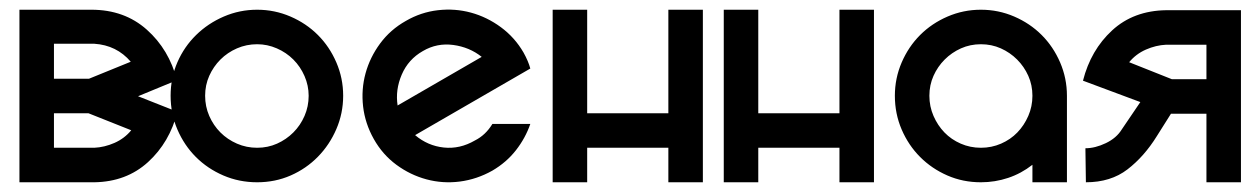

<svg xmlns="http://www.w3.org/2000/svg" viewBox="-20 -375 2585 395"><path d="M20 -355H168Q236 -355 282 -314Q328 -273 344 -210L264 -177L345 -145Q329 -82 284.5 -41.5Q240 -1 174 0H20ZM162 -142H91V-71H174Q195 -72 215.5 -81Q236 -90 250 -107ZM91 -213H163L249 -248Q220 -282 174 -285H91Z M509 -355Q545 -355 577.5 -341Q610 -327 634 -303Q658 -279 672 -246.5Q686 -214 686 -178Q686 -142 672 -109.5Q658 -77 634 -52.5Q610 -28 578 -14Q546 0 509 0Q472 0 439.5 -14Q407 -28 383 -52Q359 -76 345 -108.5Q331 -141 331 -178Q331 -215 345 -247Q359 -279 383.5 -303Q408 -327 440.5 -341Q473 -355 509 -355ZM509 -284Q487 -284 467.5 -275.5Q448 -267 433.5 -252.5Q419 -238 410.5 -219Q402 -200 402 -178Q402 -156 410.5 -136.5Q419 -117 433.5 -102.5Q448 -88 467.5 -79.5Q487 -71 509 -71Q531 -71 550 -79.5Q569 -88 583.5 -102.5Q598 -117 606.5 -136.5Q615 -156 615 -178Q615 -199 606.5 -218.5Q598 -238 583.5 -252.5Q569 -267 549.5 -275.5Q530 -284 509 -284Z M815 -332Q846 -350 881 -354Q916 -358 949 -349Q982 -340 1010.5 -319Q1039 -298 1057 -267Q1067 -249 1071 -234L834 -97Q860 -75 893 -71.5Q926 -68 957 -86Q979 -97 993 -120H1071Q1061 -91 1041.5 -66Q1022 -41 993 -24Q961 -6 926 -1.5Q891 3 857.5 -6Q824 -15 795.5 -36Q767 -57 749 -89Q731 -121 727 -156Q723 -191 732 -224Q741 -257 762 -285.5Q783 -314 815 -332ZM850 -270Q820 -253 806.5 -221.5Q793 -190 798 -158L971 -258Q946 -278 912.5 -282.5Q879 -287 850 -270Z M1117 -355H1188V-142H1355V-355H1426V0H1355V-71H1188V0H1117V-355Z M1469 -355H1540V-142H1707V-355H1778V0H1707V-71H1540V0H1469V-355Z M1998 -355Q2034 -355 2066.5 -341Q2099 -327 2123 -303Q2147 -279 2161 -246.5Q2175 -214 2175 -178V0H2104V-36Q2081 -18 2054 -9Q2027 0 1998 0Q1961 0 1929 -14Q1897 -28 1873 -52Q1849 -76 1835 -108.5Q1821 -141 1821 -178Q1821 -214 1835 -246.5Q1849 -279 1873 -303Q1897 -327 1929.5 -341Q1962 -355 1998 -355ZM1998 -284Q1976 -284 1957 -275.5Q1938 -267 1923.5 -252.5Q1909 -238 1900.5 -219Q1892 -200 1892 -178Q1892 -156 1900.5 -136.5Q1909 -117 1923 -102.5Q1937 -88 1956.5 -79.5Q1976 -71 1998 -71Q2020 -71 2039.5 -79.5Q2059 -88 2073 -102.5Q2087 -117 2095.5 -136.5Q2104 -156 2104 -178Q2104 -200 2095.5 -219Q2087 -238 2072.5 -252.5Q2058 -267 2039 -275.5Q2020 -284 1998 -284Z M2360 -95Q2334 -53 2299.5 -26.5Q2265 0 2214 0L2213 -70Q2233 -70 2255 -80.5Q2277 -91 2288 -109L2326 -165L2208 -209Q2224 -272 2268 -312.5Q2312 -353 2379 -354H2533V0H2462V-141H2389ZM2391 -212H2462V-283H2379Q2358 -282 2337.5 -273Q2317 -264 2303 -247Z"/></svg>

Font: Googee
Style: Regular
Weight: 400
Designer: Peter Wiegel
Foundry: CATFonts Peter Wiegel
Version: 1.000